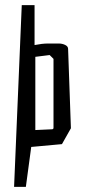

<svg xmlns="http://www.w3.org/2000/svg" viewBox="-20 -730 332 750"><path d="M115 -710V-554Q145 -560 167 -560H210Q223 -560 234.5 -554.5Q246 -549 246 -539L257 -229L222 -167L102 -156L81 0H35L65 -710ZM183 -225Q189 -225 189 -231V-500L174 -515L118 -508V-222Z"/></svg>

Font: Bahiana
Style: Regular
Weight: 400
Designer: Pablo Cosgaya & Dani Raskovsky
Foundry: Pablo Cosgaya & Dani Raskovsky
Version: Version 1.005